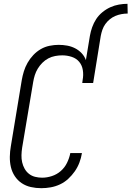

<svg xmlns="http://www.w3.org/2000/svg" viewBox="-20 -978 689 1006"><path d="M451 -790Q455 -813 463 -835.5Q471 -858 484 -878Q497 -898 516.5 -914Q536 -930 558 -940Q580 -950 603 -954Q626 -958 648 -958L649 -907Q633 -907 616.5 -904Q600 -901 584.5 -894.5Q569 -888 555.5 -877Q542 -866 532 -852Q522 -838 516.5 -822Q511 -806 508 -790ZM196 8Q168 8 141.5 2Q115 -4 93.5 -18.5Q72 -33 57.5 -55Q43 -77 37 -103Q31 -129 31.5 -157Q32 -185 37 -213L94 -558Q98 -581 105 -604Q112 -627 124.5 -649Q137 -671 154.5 -689.5Q172 -708 193.5 -720.5Q215 -733 239.5 -738Q264 -743 287 -743Q310 -743 332 -739Q354 -735 373.5 -725Q393 -715 408 -699Q423 -683 430 -663L451 -790H508L468 -543H411L413 -559Q418 -585 414 -610.5Q410 -636 395 -654Q380 -672 356 -680Q332 -688 306 -688Q288 -688 269 -684.5Q250 -681 233 -672Q216 -663 202 -649Q188 -635 178 -618.5Q168 -602 162.5 -584.5Q157 -567 154 -549L96 -204Q93 -184 92.5 -165Q92 -146 96 -128Q100 -110 109 -94Q118 -78 132 -67Q146 -56 164 -51.5Q182 -47 201 -47Q226 -47 252 -55.5Q278 -64 298.5 -82Q319 -100 331 -124.5Q343 -149 348 -174V-176H409V-174Q405 -150 396 -126Q387 -102 372 -80.5Q357 -59 337.5 -41Q318 -23 294.5 -12Q271 -1 246 3.5Q221 8 196 8Z"/></svg>

Font: Iosevka Light Oblique
Style: Regular
Weight: 300
Italic angle: -9°
Monospace: yes
Designer: Belleve Invis
Foundry: Belleve Invis
Version: Version 32.5.0; ttfautohint (v1.8.4)